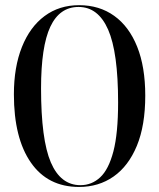

<svg xmlns="http://www.w3.org/2000/svg" viewBox="-20 -730 630 760"><path d="M293 -709.5Q373.5 -709.5 432.2 -667.2Q491 -625 523 -545Q555 -465 555 -351.5Q555 -233.5 521.8 -153Q488.5 -72.5 429.5 -31.2Q370.5 10 293 10Q169 10 102 -86.8Q35 -183.5 35 -356.5Q35 -464.5 66.8 -544Q98.5 -623.5 156.5 -666.5Q214.5 -709.5 293 -709.5ZM447.5 -324.5Q447.5 -523 408 -612.8Q368.5 -702.5 291 -702.5Q216 -702.5 179.2 -624.2Q142.5 -546 142.5 -380Q142.5 -177.5 181.2 -87.2Q220 3 298.5 3Q343 3 376.5 -28Q410 -59 428.8 -130.5Q447.5 -202 447.5 -324.5Z"/></svg>

Font: Fraunces 144pt S000
Style: Regular
Weight: 400
Version: Version 1.000; ttfautohint (v1.8.3)